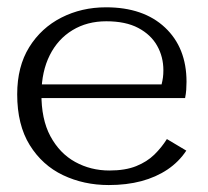

<svg xmlns="http://www.w3.org/2000/svg" viewBox="-20 -504 580 536"><path d="M90.5 -268.4H431.1Q433.7 -278.9 434.9 -287.8Q436.1 -296.6 436.1 -307.8Q436.1 -345.5 418.6 -376.4Q401.2 -407.3 365.9 -426Q330.7 -444.6 276.8 -444.6Q223.2 -444.6 182.4 -419.8Q141.5 -395 118.9 -349.9Q96.3 -304.7 95.7 -244Q94.9 -171.7 120.7 -123.7Q146.6 -75.7 189.9 -51.9Q233.3 -28 285.5 -28Q329.8 -28 360.1 -40.2Q390.4 -52.4 410.9 -72.4Q431.3 -92.4 445.9 -115.8L500.1 -83.5Q479.4 -52.2 447.5 -30.7Q415.5 -9.3 374.5 1.7Q333.4 12.6 283.6 12.6Q214 12.6 156 -15Q98 -42.6 63 -99Q28 -155.4 28 -240.8Q28 -318.2 61.5 -372.2Q95 -426.2 151.4 -454.9Q207.8 -483.6 276 -483.6Q380.5 -483.6 440.6 -427.2Q500.7 -370.8 500.7 -275.6Q500.7 -264.3 499.9 -253.2Q499.1 -242.1 496.7 -230.2H89.7Z"/></svg>

Font: Panamera Thin
Style: Regular
Weight: 100
Designer: Bastien Sozeau
Foundry: NBR — Bastien Sozeau
Version: Version 3.003;gftools[0.9.33]